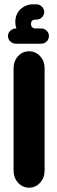

<svg xmlns="http://www.w3.org/2000/svg" viewBox="-20 -868 264 891"><path d="M56 -736Q51 -749 51 -764Q51 -804 76 -826Q101 -848 133 -848H148Q163 -848 174 -837.5Q185 -827 185 -812Q185 -797 174 -787Q163 -777 148 -777H144Q137 -777 130.5 -773Q124 -769 124 -756Q124 -746 130 -741Q136 -736 143 -736H170Q185 -736 196 -726Q207 -716 207 -701Q207 -685 196 -675Q185 -665 170 -665H55Q40 -665 28.5 -675Q17 -685 17 -701Q17 -716 28.5 -726Q40 -736 55 -736ZM43 -551Q43 -585 64 -607.5Q85 -630 115 -630Q145 -630 166 -607.5Q187 -585 187 -551V-77Q187 -43 166 -20Q145 3 115 3Q85 3 64 -20Q43 -43 43 -77Z"/></svg>

Font: Beiruti Black
Style: Regular
Weight: 900
Designer: Arlette Boutros
Foundry: Boutros
Version: Version 1.41